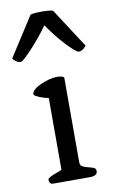

<svg xmlns="http://www.w3.org/2000/svg" viewBox="-109 -812 506 858"><g transform="rotate(-10 144.0 -383.0)"><path d="M43 -20Q43 -25 51 -30Q59 -35 70 -39.5Q81 -44 91.5 -47.5Q102 -51 108 -54V-380Q98 -382 86.5 -385.5Q75 -389 65.5 -393Q56 -397 49.5 -401Q43 -405 43 -409Q43 -419 55 -429.5Q67 -440 85 -448Q103 -456 123 -461.5Q143 -467 159 -467Q168 -467 179 -465Q190 -463 192 -457V-74Q192 -59 203 -53.5Q214 -48 227 -45Q240 -42 251 -38Q262 -34 262 -22Q262 0 228 0H62Q50 0 46.5 -7Q43 -14 43 -20ZM14 -561Q0 -561 -11 -570Q-22 -579 -22 -583L91 -759Q93 -763 109 -764.5Q125 -766 144 -766Q162 -766 177.5 -764.5Q193 -763 196 -759L310 -583Q310 -579 299 -570Q288 -561 276 -561Q270 -561 254.5 -574.5Q239 -588 219.5 -609Q200 -630 180 -655.5Q160 -681 145 -704Q129 -681 108.5 -656Q88 -631 68.5 -610Q49 -589 34 -575Q19 -561 14 -561Z"/></g></svg>

Font: Asar
Style: Regular
Weight: 400
Designer: Eben Sorkin
Foundry: Eben Sorkin, Pria Ravichandran
Version: Version 1.003; ttfautohint (v1.3) -l 8 -r 50 -G 0 -x 0 -H 45